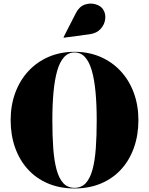

<svg xmlns="http://www.w3.org/2000/svg" viewBox="-20 -1052 840 1082"><path d="M400 10Q316.5 10 249.8 -18.5Q183 -47 136.2 -98.8Q89.5 -150.5 64.8 -221Q40 -291.5 40 -375Q40 -458.5 66 -529Q92 -599.5 140 -651.2Q188 -703 254 -731.5Q320 -760 400 -760Q480 -760 546 -731.5Q612 -703 660 -651.2Q708 -599.5 734 -529Q760 -458.5 760 -375Q760 -291.5 735.2 -221Q710.5 -150.5 663.8 -98.8Q617 -47 550.2 -18.5Q483.5 10 400 10ZM400 6.5Q439 6.5 463.5 -20.2Q488 -47 501.5 -97.2Q515 -147.5 520 -217.8Q525 -288 525 -375Q525 -462 518.5 -532.2Q512 -602.5 497.8 -652.8Q483.5 -703 459.5 -729.8Q435.5 -756.5 400 -756.5Q365 -756.5 340.8 -729.8Q316.5 -703 302.2 -652.8Q288 -602.5 281.5 -532.2Q275 -462 275 -375Q275 -288 280 -217.8Q285 -147.5 298.5 -97.2Q312 -47 336.5 -20.2Q361 6.5 400 6.5ZM339.5 -839.5 338 -842 407.5 -978Q426.5 -1015 457.2 -1025.8Q488 -1036.5 517.2 -1028.2Q546.5 -1020 560 -1000.5Q576.5 -976.5 573 -945.2Q569.5 -914 547.2 -889.2Q525 -864.5 485 -859Z"/></svg>

Font: Bodoni Moda 48pt Black
Style: Regular
Weight: 900
Designer: Owen Earl
Foundry: indestructible type
Version: Version 2.004